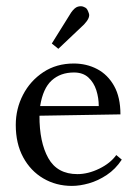

<svg xmlns="http://www.w3.org/2000/svg" viewBox="-20 -595 447 627"><path d="M214.9 12.1Q163.2 12.1 121.6 -12.3Q79.9 -36.7 55.7 -81.4Q31.5 -126.1 31.5 -187Q31.5 -239.8 55.2 -285.5Q78.8 -331.1 121.6 -359.4Q164.3 -387.6 220.8 -387.6Q262.6 -387.6 297.2 -369.5Q331.9 -351.3 352.6 -314.4Q373.3 -277.6 373.3 -221.5L108.9 -217.1Q108.5 -130.9 137.7 -78.7Q166.9 -26.4 232.9 -26.4Q267.7 -26.4 304.2 -44.2Q340.7 -62 359.7 -88.7L377.7 -73.7Q357.2 -42.5 328.7 -23.7Q300.3 -4.8 270.4 3.7Q240.6 12.1 214.9 12.1ZM111.1 -248.6H302.5Q302.5 -275.4 294.5 -300.5Q286.4 -325.6 268.6 -342Q250.8 -358.3 221.5 -358.3Q177.5 -358.3 148.9 -332.4Q120.3 -306.6 111.1 -248.6ZM170.5 -435.6 149.2 -452.9 212.3 -554.1Q223.7 -570.2 234.1 -573.2Q244.6 -576.1 251.9 -573.2Q259.3 -570.2 261.1 -568.4Q265.9 -564.7 270.4 -550.8Q275 -536.9 254.5 -515.2Z"/></svg>

Font: Parastoo
Style: Regular
Weight: 400
Foundry: Saber Rastikerdar (saber.rastikerdar@gmail.com)
Version: Version 3.000